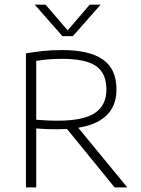

<svg xmlns="http://www.w3.org/2000/svg" viewBox="-20 -820 618 840"><path d="M93.5 0V-586.5Q127.5 -592.5 166.8 -596.8Q206 -601 251.5 -601Q372 -601 430.8 -559.2Q489.5 -517.5 489.5 -429.5Q490 -371.5 461.2 -332.5Q432.5 -293.5 375.2 -274Q318 -254.5 232.5 -254.5Q207.5 -254.5 184.2 -255.2Q161 -256 138.5 -258V0ZM481.5 0 252.5 -281H306L537 0ZM232 -292Q345.5 -292 395.5 -325.8Q445.5 -359.5 445.5 -428Q445.5 -500 400 -531.2Q354.5 -562.5 252 -562.5Q217.5 -562.5 191.2 -560.2Q165 -558 138.5 -553.5V-296Q165 -294.5 184.2 -293.2Q203.5 -292 232 -292ZM253 -662 132 -799.5H179.5L283 -679H269L372.5 -799.5H420L299 -662Z"/></svg>

Font: Encode Sans SC Condensed Thin ExtraLight
Style: Regular
Weight: 250
Version: Version 3.002